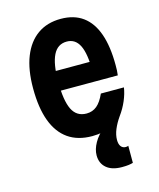

<svg xmlns="http://www.w3.org/2000/svg" viewBox="-124 -716 848 1021"><g transform="rotate(-15 300.0 -205.0)"><path d="M177 -367H451L400 -315Q400 -412 377.5 -457.5Q355 -503 308 -503Q257 -503 233 -454.5Q209 -406 209 -309Q209 -205 233 -155.5Q257 -106 312 -106Q345 -106 369 -126Q393 -146 412 -189H539Q525 -121 494 -75Q463 -29 417 -5.5Q371 18 310 18Q231 18 178 -19Q125 -56 98 -128.5Q71 -201 71 -309Q71 -411 99 -482Q127 -553 180 -590.5Q233 -628 308 -628Q381 -628 429.5 -592.5Q478 -557 502.5 -487.5Q527 -418 527 -315Q527 -298 526.5 -285.5Q526 -273 524 -259H177ZM420 218Q365 218 335 192.5Q305 167 305 123Q305 90 325 54.5Q345 19 381 -10L539 -189Q534 -155 518 -117.5Q502 -80 477 -46Q456 -16 443.5 14Q431 44 431 72Q431 95 440.5 107.5Q450 120 467 120Q471 120 475 119Q479 118 481 117V211Q471 214 457 216Q443 218 420 218Z"/></g></svg>

Font: Martian Mono Condensed SemiBold
Style: Regular
Weight: 600
Width: 3
Designer: Roman Shamin
Foundry: Evil Martians
Version: Version 1.000